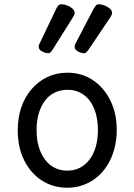

<svg xmlns="http://www.w3.org/2000/svg" viewBox="-20 -859 629 898"><path d="M295 19Q228 19 175.5 -15Q123 -49 93 -109.5Q63 -170 63 -250Q63 -309 80 -358Q97 -407 128.5 -443Q160 -479 202 -499Q244 -519 295 -519Q362 -519 414 -484.5Q466 -450 496 -389.5Q526 -329 526 -251Q526 -204 515 -163Q504 -122 483.5 -88.5Q463 -55 434.5 -31Q406 -7 370.5 6Q335 19 295 19ZM295 -61Q328 -61 354 -74.5Q380 -88 399 -113Q418 -138 428 -173Q438 -208 438 -251Q438 -308 420.5 -350.5Q403 -393 371 -416Q339 -439 295 -439Q263 -439 236 -426Q209 -413 190 -387.5Q171 -362 161 -327.5Q151 -293 151 -250Q151 -193 169 -150.5Q187 -108 219 -84.5Q251 -61 295 -61ZM205 -610Q193 -610 177 -618.5Q161 -627 161 -640Q161 -643 161.5 -646.5Q162 -650 165 -655L244 -820Q248 -828 253 -833.5Q258 -839 269 -839Q280 -839 294 -833.5Q308 -828 318.5 -819Q329 -810 329 -799Q329 -795 327.5 -790.5Q326 -786 321 -778L225 -625Q220 -617 215.5 -613.5Q211 -610 205 -610ZM373 -610Q360 -610 344.5 -618.5Q329 -627 329 -640Q329 -643 329.5 -646.5Q330 -650 333 -655L419 -820Q424 -828 428.5 -833.5Q433 -839 444 -839Q455 -839 469 -833.5Q483 -828 493.5 -819Q504 -810 504 -799Q504 -795 502.5 -790.5Q501 -786 496 -778L393 -625Q387 -617 382.5 -613.5Q378 -610 373 -610Z"/></svg>

Font: Playwrite GB J
Style: Regular
Weight: 400
Designer: Veronika Burian, José Scaglione
Foundry: TypeTogether
Version: Version 1.002